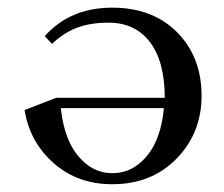

<svg xmlns="http://www.w3.org/2000/svg" viewBox="-20 -472 582 499"><path d="M43.9 -186 126 -217.8H408.2Q408.2 -311.5 369.9 -362.3Q331.5 -413.1 262.2 -413.1Q214.4 -413.1 179.4 -399.7Q144.5 -386.2 115.2 -357.9L96.2 -377.9Q162.1 -452.1 272 -452.1Q376.5 -452.1 440.2 -388.2Q503.9 -324.2 503.9 -223.1Q503.9 -126.5 439 -59.8Q374 6.8 272 6.8Q181.6 6.8 119.4 -48.1Q57.1 -103 43.9 -186ZM138.2 -190.9Q142.6 -145 158.4 -107.7Q174.3 -70.3 203.9 -46.1Q233.4 -22 272 -22Q311.5 -22 341.3 -46.4Q371.1 -70.8 386.5 -107.9Q401.9 -145 405.8 -190.9Z"/></svg>

Font: Dihjauti S
Style: Bold
Weight: 700
Designer: T. Christopher White
Version: Version 3.0.0